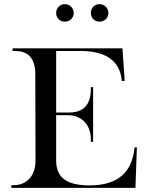

<svg xmlns="http://www.w3.org/2000/svg" viewBox="-20 -910 700 930"><path d="M378 -229ZM252 -847C252 -871 270 -890 294 -890C318 -890 337 -871 337 -847C337 -823 318 -805 294 -805C270 -805 252 -823 252 -847ZM420 -847C420 -871 438 -890 462 -890C486 -890 505 -871 505 -847C505 -823 486 -805 462 -805C438 -805 420 -823 420 -847ZM378 -229ZM152 -133 151 -549C151 -638 107 -663 53 -663H41V-676H573L584 -518H570C563 -607 502 -663 371 -663H252V-365H316C398 -365 420 -420 420 -477V-488H431V-223H420V-234C420 -306 376 -352 307 -352H252V-133C252 -51 301 -12 414 -12C553 -12 620 -77 632 -196H643L636 0H35V-13H46C103 -13 152 -51 152 -133Z"/></svg>

Font: Open Baskerville 0.0.53
Style: Normal
Weight: 400
Designer: Isaac Moore, James Puckett, Rob Mientjes
Foundry: The Open Baskerville Project
Version: 0.0.53 (g939f078)